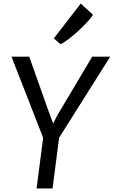

<svg xmlns="http://www.w3.org/2000/svg" viewBox="-20 -1068 645 1088"><path d="M277.9 0H187.2L224.5 -287.2L45.1 -747H145.6L264.1 -413.2L281.4 -368.2L304 -413.2L502.4 -747H604.6L314.8 -287.2ZM323.2 -817.6 284.9 -850.2 437.5 -1047.8 506.7 -984.5Q499.3 -971.7 483 -952.9Q466.6 -934.1 445.2 -913.2Q423.9 -892.4 401.2 -873Q378.5 -853.6 358 -838.7Q337.5 -823.8 323.2 -817.6Z"/></svg>

Font: Merriweather Sans Variable Regular
Style: Italic
Weight: 300
Italic angle: -8°
Designer: Eben Sorkin
Foundry: Eben Sorkin
Version: Version 2.001